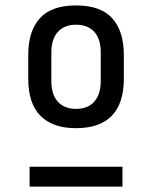

<svg xmlns="http://www.w3.org/2000/svg" viewBox="-20 -687 560 707"><path d="M89 0V-73H431V0ZM351 -493Q351 -544 327 -570Q303 -596 260 -596Q217 -596 193 -569.5Q169 -543 169 -492V-390Q169 -339 193 -312.5Q217 -286 260 -286Q303 -286 327 -312.5Q351 -339 351 -390ZM436 -397Q436 -306 391.5 -260.5Q347 -215 260 -215Q174 -215 129 -260.5Q84 -306 84 -397V-485Q84 -572 126.5 -619.5Q169 -667 260 -667Q351 -667 393.5 -619.5Q436 -572 436 -485Z"/></svg>

Font: Ropa Sans
Style: Regular
Weight: 400
Designer: Botio Nikoltchev
Foundry: Botjo Nikoltchev
Version: Version 1.002